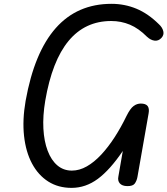

<svg xmlns="http://www.w3.org/2000/svg" viewBox="-20 -948 853 978"><path d="M344.5 9Q277 9 226 -23.2Q175 -55.5 143.2 -114.8Q111.5 -174 102.5 -255.5Q93.5 -337 110.5 -434.5Q199 -928.5 548 -928.5Q614.5 -928.5 674.5 -903.8Q734.5 -879 789.5 -824.5Q807 -808.5 811.8 -789Q816.5 -769.5 801.5 -754Q786.5 -738.5 767 -741Q747.5 -743.5 729 -760.5Q686.5 -803.5 641.8 -822.2Q597 -841 546.5 -841Q280 -841 210.5 -435Q197.5 -357.5 201 -292.8Q204.5 -228 222.8 -180Q241 -132 272.2 -105.5Q303.5 -79 346 -79Q384.5 -79 422.2 -100.5Q460 -122 495.8 -160.5Q531.5 -199 564 -249.2Q596.5 -299.5 624.5 -357.5Q643.5 -395.5 660.5 -408Q677.5 -420.5 697.5 -420.5Q722 -420.5 731.8 -408Q741.5 -395.5 737 -370.5L680 -46Q676.5 -27.5 666.8 -13.5Q657 0.5 628 0Q602 -0.5 590.2 -14Q578.5 -27.5 583 -49L605.5 -179Q540.5 -83 478.5 -37Q416.5 9 344.5 9Z"/></svg>

Font: Edu AU VIC WA NT Hand Medium
Style: Regular
Weight: 500
Version: Version 1.001